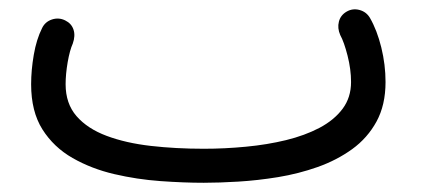

<svg xmlns="http://www.w3.org/2000/svg" viewBox="-20 -363 910 412"><path d="M46.8 -182.1Q46.8 -123.8 71 -85.4Q95.3 -47 135.8 -23.9Q176.3 -0.8 225.2 10.6Q274.1 22 324.2 25.6Q374.4 29.2 417.3 29.2Q450.1 29.2 491.5 26.7Q532.8 24.2 576.6 17.1Q620.4 9.9 661.6 -4.6Q702.7 -19.2 735.6 -42.9Q768.5 -66.7 787.9 -102.1Q807.3 -137.6 807.3 -187Q807.3 -224.2 798.2 -261.2Q789.1 -298.1 773.9 -324.5Q766.2 -337.6 751.5 -341.6Q736.7 -345.6 723.7 -338Q710.7 -330.4 707.2 -316.5Q703.6 -302.7 710.1 -287.8Q718.3 -273 725.8 -243.6Q733.3 -214.2 733.3 -187Q733.3 -153.9 715.2 -129.6Q697 -105.3 665.6 -88.7Q634.2 -72.2 593.7 -62.3Q553.3 -52.5 507.9 -48.2Q462.5 -43.8 417.3 -43.8Q357.1 -43.8 303.7 -49.9Q250.2 -56 209 -71.4Q167.7 -86.8 144.2 -113.8Q120.8 -140.8 120.8 -182.1Q120.8 -203.7 125.2 -229.5Q129.7 -255.2 136.2 -269.6Q142.1 -286.4 137.7 -299.5Q133.4 -312.6 119.9 -319.2Q106.2 -326 91.5 -321.2Q76.8 -316.3 70.3 -302.7Q58.2 -278.6 52.5 -245.5Q46.8 -212.4 46.8 -182.1Z"/></svg>

Font: Mikhak VF
Style: Regular
Weight: 100
Designer: Amin Abedi
Version: Version 3.001